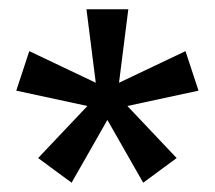

<svg xmlns="http://www.w3.org/2000/svg" viewBox="-20 -720 462 413"><path d="M62 -380 168 -492 15 -525 43 -610 186 -542 166 -700H256L236 -542L379 -610L407 -525L254 -492L360 -380L288 -327L211 -462L134 -327Z"/></svg>

Font: Booming Bebas 2
Style: Regular
Weight: 400
Designer: Ryoichi Tsunekawa
Foundry: Ryoichi Tsunekawa
Version: Version 2.000